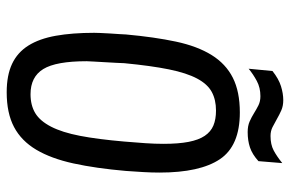

<svg xmlns="http://www.w3.org/2000/svg" viewBox="-170 -710 887 588"><g transform="rotate(90 274.0 -416.5)"><path d="M414 -353Q417 -388 419 -417.5Q421 -447 421 -473Q421 -519 415 -550Q409 -581 396.5 -599.5Q384 -618 365 -626Q346 -634 319 -634Q286 -634 262 -621Q238 -608 221 -576Q204 -544 193 -490Q182 -436 174 -353Q174 -347 173 -330Q172 -313 171 -294Q170 -275 169 -259Q168 -243 168 -238Q168 -144 192 -105Q216 -66 269 -66Q303 -66 327 -80.5Q351 -95 368.5 -129Q386 -163 396.5 -217.5Q407 -272 414 -353ZM504 -358Q496 -266 481 -197.5Q466 -129 439 -83.5Q412 -38 369.5 -15.5Q327 7 263 7Q211 7 176 -9.5Q141 -26 120 -59.5Q99 -93 90 -143.5Q81 -194 81 -261Q81 -266 81.5 -279.5Q82 -293 83 -309Q84 -325 85 -339Q86 -353 86 -358Q94 -446 108 -511.5Q122 -577 149 -620.5Q176 -664 218.5 -685.5Q261 -707 325 -707Q427 -707 468 -646Q509 -585 509 -461Q509 -437 507.5 -411.5Q506 -386 504 -358ZM198 -807Q222 -826 244.5 -833Q267 -840 287 -840Q305 -840 318.5 -834Q332 -828 345 -820.5Q358 -813 370 -807Q382 -801 397 -801Q423 -801 441 -810.5Q459 -820 480 -837L474 -764Q453 -745 432 -738Q411 -731 385 -731Q366 -731 352.5 -737Q339 -743 327 -750.5Q315 -758 303 -764Q291 -770 275 -770Q249 -770 228.5 -759Q208 -748 191 -734Z"/></g></svg>

Font: Share
Style: Italic
Weight: 400
Version: Version 1.002